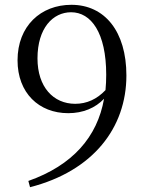

<svg xmlns="http://www.w3.org/2000/svg" viewBox="-20 -763 602 799"><path d="M105 16C367 -51 506 -231 506 -449C506 -632 416 -743 277 -743C150 -743 53 -655 53 -512C53 -376 142 -292 264 -292C326 -292 377 -314 413 -352C385 -193 282 -75 98 -10ZM419 -388C383 -350 341 -331 293 -331C202 -331 136 -401 136 -520C136 -646 200 -712 276 -712C359 -712 422 -627 422 -452C422 -430 421 -408 419 -388Z"/></svg>

Font: Harano Aji Mincho K1
Style: Regular
Weight: 400
Foundry: Masamichi Hosoda
Version: HaranoAjiMinchoK1-Regular version 20230610;ttx 4.39.4